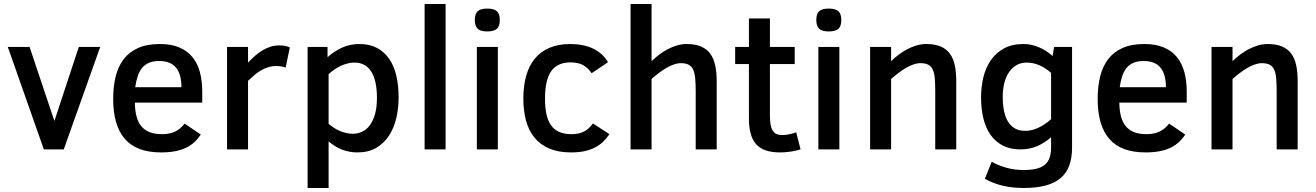

<svg xmlns="http://www.w3.org/2000/svg" viewBox="-20 -747 6582 960"><path d="M298.8 0H199.2L19 -512.2H127.9L252 -142.1L374 -512.2H481Z M654.3 -233.9Q654.8 -195.3 662.4 -165.8Q669.9 -136.2 686 -116.5Q702.1 -96.7 727.8 -86.4Q753.4 -76.2 791 -76.2Q826.2 -76.2 853.3 -88.1Q880.4 -100.1 903.3 -128.9L983.9 -74.2Q969.2 -52.2 951.2 -35.6Q933.1 -19 909.2 -7.8Q885.3 3.4 854.7 9.3Q824.2 15.1 785.2 15.1Q662.6 15.1 604.2 -52.5Q545.9 -120.1 545.9 -252Q545.9 -314 558.3 -364.5Q570.8 -415 598.4 -451.2Q626 -487.3 670.4 -507.1Q714.8 -526.9 779.3 -526.9Q836.4 -526.9 876.7 -509.8Q917 -492.7 942.4 -461.4Q967.8 -430.2 979.5 -386.2Q991.2 -342.3 991.2 -289.1V-233.9ZM887.2 -311Q887.2 -375 860.4 -408.4Q833.5 -441.9 775.9 -441.9Q746.6 -441.9 725.8 -433.3Q705.1 -424.8 691.2 -408.2Q677.2 -391.6 668.9 -367.2Q660.6 -342.8 656.2 -311Z M1408.2 -409.2Q1400.4 -412.1 1387.9 -414.6Q1375.5 -417 1362.3 -417Q1340.8 -417 1321.8 -411.1Q1302.7 -405.3 1285.4 -395.3Q1268.1 -385.3 1252 -371.6Q1235.8 -357.9 1220.2 -342.8V0H1115.2V-512.2H1220.2V-434.1Q1236.8 -451.7 1254.4 -467.3Q1272 -482.9 1291.3 -494.6Q1310.5 -506.3 1331.5 -513.2Q1352.5 -520 1376 -520Q1394 -520 1407 -517.3Q1419.9 -514.6 1429.2 -509.8Z M1973.1 -259.8Q1973.1 -206.1 1961.4 -156.2Q1949.7 -106.4 1924.8 -68.4Q1899.9 -30.3 1860.8 -7.6Q1821.8 15.1 1767.1 15.1Q1725.6 15.1 1689.5 0.7Q1653.3 -13.7 1623 -40V192.9H1518.1V-512.2H1617.7V-460.9Q1649.9 -490.2 1689.7 -508.5Q1729.5 -526.9 1776.9 -526.9Q1828.1 -526.9 1865 -507.3Q1901.9 -487.8 1926 -452.6Q1950.2 -417.5 1961.7 -368.2Q1973.1 -318.8 1973.1 -259.8ZM1864.7 -257.8Q1864.7 -344.2 1836.2 -389.2Q1807.6 -434.1 1752 -434.1Q1734.4 -434.1 1716.6 -429.4Q1698.7 -424.8 1682.1 -416.7Q1665.5 -408.7 1650.4 -398.2Q1635.3 -387.7 1623 -376V-127.9Q1634.8 -117.7 1648.7 -108.6Q1662.6 -99.6 1678.2 -92.8Q1693.8 -85.9 1710.4 -82Q1727.1 -78.1 1744.1 -78.1Q1768.6 -78.1 1790.5 -88.4Q1812.5 -98.6 1828.9 -120.4Q1845.2 -142.1 1855 -176Q1864.7 -210 1864.7 -257.8Z M2103 0V-727.1H2208V0Z M2479 -647Q2479 -614.7 2463.6 -602.3Q2448.2 -589.8 2416 -589.8Q2380.9 -589.8 2367.4 -604.5Q2354 -619.1 2354 -647Q2354 -677.2 2368.2 -690.7Q2382.3 -704.1 2416 -704.1Q2449.7 -704.1 2464.4 -690.9Q2479 -677.7 2479 -647ZM2364.3 0V-512.2H2469.2V0Z M3026.9 -76.2Q3013.2 -55.2 2995.6 -38.3Q2978 -21.5 2954.8 -9.5Q2931.6 2.4 2902.1 8.8Q2872.6 15.1 2835.9 15.1Q2771.5 15.1 2726.1 -4.4Q2680.7 -23.9 2651.9 -59.6Q2623 -95.2 2609.9 -144.5Q2596.7 -193.8 2596.7 -253.9Q2596.7 -316.4 2610.6 -366.9Q2624.5 -417.5 2653.3 -452.9Q2682.1 -488.3 2726.6 -507.6Q2771 -526.9 2832 -526.9Q2897 -526.9 2944.8 -504.4Q2992.7 -481.9 3020 -436L2938 -380.9Q2920.9 -407.2 2896 -421.1Q2871.1 -435.1 2833 -435.1Q2767.1 -435.1 2736.1 -391.4Q2705.1 -347.7 2705.1 -253.9Q2705.1 -210.9 2711.9 -177.7Q2718.8 -144.5 2734.1 -122.1Q2749.5 -99.6 2774.9 -87.9Q2800.3 -76.2 2836.9 -76.2Q2854 -76.2 2868.9 -78.9Q2883.8 -81.5 2897 -87.9Q2910.2 -94.2 2921.9 -104.5Q2933.6 -114.7 2944.8 -129.9Z M3458.5 0V-292Q3458.5 -330.6 3455.8 -357.2Q3453.1 -383.8 3445.1 -400.1Q3437 -416.5 3422.4 -423.8Q3407.7 -431.2 3383.8 -431.2Q3367.7 -431.2 3349.4 -424.8Q3331.1 -418.5 3312.3 -407.5Q3293.5 -396.5 3274.4 -382.1Q3255.4 -367.7 3237.8 -352.1V0H3132.8V-727.1H3237.8V-440.9Q3254.4 -457.5 3274.9 -473.1Q3295.4 -488.8 3318.1 -500.7Q3340.8 -512.7 3365 -519.8Q3389.2 -526.9 3413.6 -526.9Q3456.1 -526.9 3484.9 -514.6Q3513.7 -502.4 3531 -478.8Q3548.3 -455.1 3555.9 -420.7Q3563.5 -386.2 3563.5 -341.8V0Z M3982.9 0Q3960.9 6.8 3933.3 11Q3905.8 15.1 3880.9 15.1Q3838.9 15.1 3809.3 5.1Q3779.8 -4.9 3761 -25.6Q3742.2 -46.4 3733.4 -78.6Q3724.6 -110.8 3724.6 -154.8V-426.8H3655.8V-512.2H3724.6V-654.8H3829.6V-512.2H3953.6V-426.8H3829.6V-170.9Q3829.6 -143.6 3832.8 -124.8Q3835.9 -106 3843.3 -94.2Q3850.6 -82.5 3862.5 -77.1Q3874.5 -71.8 3891.6 -71.8Q3908.7 -71.8 3927.7 -75.9Q3946.8 -80.1 3960.9 -85.9Z M4186.5 -647Q4186.5 -614.7 4171.1 -602.3Q4155.8 -589.8 4123.5 -589.8Q4088.4 -589.8 4075 -604.5Q4061.5 -619.1 4061.5 -647Q4061.5 -677.2 4075.7 -690.7Q4089.8 -704.1 4123.5 -704.1Q4157.2 -704.1 4171.9 -690.9Q4186.5 -677.7 4186.5 -647ZM4071.8 0V-512.2H4176.8V0Z M4656.2 0V-292Q4656.2 -330.1 4653.8 -356.7Q4651.4 -383.3 4643.3 -399.9Q4635.3 -416.5 4620.6 -423.8Q4606 -431.2 4581.5 -431.2Q4565.4 -431.2 4547.1 -424.8Q4528.8 -418.5 4510 -407.5Q4491.2 -396.5 4472.2 -382.1Q4453.1 -367.7 4435.5 -352.1V0H4330.6V-512.2H4435.5V-440.9Q4452.1 -457.5 4472.7 -473.1Q4493.2 -488.8 4515.9 -500.7Q4538.6 -512.7 4562.7 -519.8Q4586.9 -526.9 4611.3 -526.9Q4654.3 -526.9 4683.1 -514.6Q4711.9 -502.4 4729.2 -478.8Q4746.6 -455.1 4753.9 -420.7Q4761.2 -386.2 4761.2 -341.8V0Z M5340.3 -9.8Q5340.3 41.5 5326.7 79.6Q5313 117.7 5283.7 142.8Q5254.4 168 5208.5 180.4Q5162.6 192.9 5098.6 192.9Q5039.6 192.9 4991 180.9Q4942.4 168.9 4904.3 147L4938.5 62Q4971.7 80.1 5011.5 91.6Q5051.3 103 5098.6 103Q5135.7 103 5161.6 96.7Q5187.5 90.3 5203.9 76.9Q5220.2 63.5 5227.8 42Q5235.4 20.5 5235.4 -9.8V-61Q5206.5 -34.7 5168 -17.3Q5129.4 0 5082.5 0Q5031.2 0 4993.9 -19.3Q4956.5 -38.6 4932.4 -73.2Q4908.2 -107.9 4896.7 -155.8Q4885.3 -203.6 4885.3 -261.2Q4885.3 -312 4896.7 -359.9Q4908.2 -407.7 4933.3 -444.8Q4958.5 -481.9 4998.8 -504.4Q5039.1 -526.9 5096.7 -526.9Q5137.2 -526.9 5175.3 -510.5Q5213.4 -494.1 5242.7 -466.8L5250.5 -512.2H5340.3ZM5235.4 -382.8Q5208.5 -406.2 5178 -420.2Q5147.5 -434.1 5113.3 -434.1Q5084.5 -434.1 5062.3 -421.1Q5040 -408.2 5024.7 -385.5Q5009.3 -362.8 5001.5 -331.5Q4993.7 -300.3 4993.7 -263.2Q4993.7 -224.6 5000 -193.1Q5006.3 -161.6 5019.8 -139.4Q5033.2 -117.2 5054.4 -105Q5075.7 -92.8 5105.5 -92.8Q5139.2 -92.8 5172.1 -108.4Q5205.1 -124 5235.4 -150.9Z M5576.7 -233.9Q5577.1 -195.3 5584.7 -165.8Q5592.3 -136.2 5608.4 -116.5Q5624.5 -96.7 5650.1 -86.4Q5675.8 -76.2 5713.4 -76.2Q5748.5 -76.2 5775.6 -88.1Q5802.7 -100.1 5825.7 -128.9L5906.2 -74.2Q5891.6 -52.2 5873.5 -35.6Q5855.5 -19 5831.5 -7.8Q5807.6 3.4 5777.1 9.3Q5746.6 15.1 5707.5 15.1Q5585 15.1 5526.6 -52.5Q5468.3 -120.1 5468.3 -252Q5468.3 -314 5480.7 -364.5Q5493.2 -415 5520.8 -451.2Q5548.3 -487.3 5592.8 -507.1Q5637.2 -526.9 5701.7 -526.9Q5758.8 -526.9 5799.1 -509.8Q5839.4 -492.7 5864.7 -461.4Q5890.1 -430.2 5901.9 -386.2Q5913.6 -342.3 5913.6 -289.1V-233.9ZM5809.6 -311Q5809.6 -375 5782.7 -408.4Q5755.9 -441.9 5698.2 -441.9Q5668.9 -441.9 5648.2 -433.3Q5627.4 -424.8 5613.5 -408.2Q5599.6 -391.6 5591.3 -367.2Q5583 -342.8 5578.6 -311Z M6363.3 0V-292Q6363.3 -330.1 6360.8 -356.7Q6358.4 -383.3 6350.3 -399.9Q6342.3 -416.5 6327.6 -423.8Q6313 -431.2 6288.6 -431.2Q6272.5 -431.2 6254.2 -424.8Q6235.8 -418.5 6217 -407.5Q6198.2 -396.5 6179.2 -382.1Q6160.2 -367.7 6142.6 -352.1V0H6037.6V-512.2H6142.6V-440.9Q6159.2 -457.5 6179.7 -473.1Q6200.2 -488.8 6222.9 -500.7Q6245.6 -512.7 6269.8 -519.8Q6293.9 -526.9 6318.4 -526.9Q6361.3 -526.9 6390.1 -514.6Q6418.9 -502.4 6436.3 -478.8Q6453.6 -455.1 6460.9 -420.7Q6468.3 -386.2 6468.3 -341.8V0Z"/></svg>

Font: Lorenzo Sans Medium
Style: Regular
Weight: 500
Foundry: Intel Corporation
Version: Version 1.00; ttfautohint (v1.5)